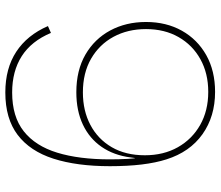

<svg xmlns="http://www.w3.org/2000/svg" viewBox="-72 -730 808 703"><g transform="rotate(90 331.5 -379.0)"><path d="M317 -738Q249 -738 197.2 -709.2Q145.5 -680.5 116.2 -629.2Q87 -578 87 -510Q87 -443.5 115.2 -391.2Q143.5 -339 195.5 -309Q247.5 -279 319 -279Q386 -279 438 -306.5Q490 -334 519.5 -384.8Q549 -435.5 549 -506L554 -527L567 -469H559L557 -454Q549 -392 518.2 -347.5Q487.5 -303 436.8 -279Q386 -255 318 -255Q238 -255 180.5 -288.2Q123 -321.5 92 -379.2Q61 -437 61 -510Q61 -584.5 93 -641.5Q125 -698.5 182.5 -730.8Q240 -763 317 -763ZM317 -763Q407 -763 472 -716.8Q537 -670.5 564 -585Q576.5 -546 582.8 -494.2Q589 -442.5 589 -378Q589 -257 561.5 -171.2Q534 -85.5 474.5 -40.2Q415 5 319 5Q231 5 170 -35Q109 -75 76 -151L101 -162Q131 -90.5 186 -55.2Q241 -20 319 -20Q407.5 -20 461.2 -62.5Q515 -105 539.5 -185Q564 -265 564 -378Q564 -411.5 562.2 -443.8Q560.5 -476 554 -519L549 -506Q549 -574.5 519.5 -626.8Q490 -679 437.8 -708.5Q385.5 -738 317 -738Z"/></g></svg>

Font: Hepta Slab ExtraLight
Style: Regular
Weight: 200
Designer: Michael LaGattuta
Foundry: Michael LaGattuta
Version: Version 1.100